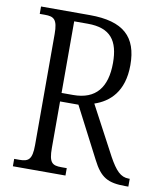

<svg xmlns="http://www.w3.org/2000/svg" viewBox="-81 -779 712 845"><g transform="rotate(10 275.0 -357.0)"><path d="M34 0H269V-33H245C204 -33 189 -43 189 -109V-317H271L388 -91C425 -18 458 0 537 0H550V-35H545C509 -35 486 -60 455 -116L339 -334C405 -356 466 -409 466 -528C466 -654 403 -714 252 -714H34V-681H57C97 -681 114 -671 114 -605V-109C114 -43 97 -33 57 -33H34ZM241 -355H189V-675H250C352 -675 389 -623 389 -524C389 -415 342 -355 241 -355Z"/></g></svg>

Font: Noto Serif Armenian Condensed Light
Style: Regular
Weight: 300
Width: 3
Designer: Monotype Design Team
Foundry: Monotype Imaging Inc.
Version: Version 2.008